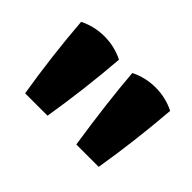

<svg xmlns="http://www.w3.org/2000/svg" viewBox="-71 -1008 703 703"><g transform="rotate(45 280.5 -656.5)"><path d="M246 -810Q233 -644 206 -480H90Q63 -644 50 -810Q96 -833 148 -833Q200 -833 246 -810ZM511 -810Q498 -644 471 -480H355Q326 -671 315 -810Q361 -833 413 -833Q465 -833 511 -810Z"/></g></svg>

Font: Repo
Style: ExtraBlack
Weight: 1000
Designer: Stefan Peev
Foundry: Context Ltd
Version: Version 001.000